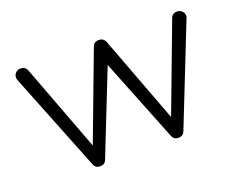

<svg xmlns="http://www.w3.org/2000/svg" viewBox="-84 -633 970 781"><g transform="rotate(-20 400.5 -242.5)"><path d="M769 -456Q769 -449 766 -445L597 -18Q590 0 570 0Q550 0 543 -18L400 -377L258 -18Q251 0 231 0Q211 0 204 -18L34 -445Q32 -451 32 -456Q32 -468 40.5 -476.5Q49 -485 61 -485Q81 -485 89 -467L231 -90L373 -467Q380 -485 400 -485Q420 -485 428 -467L570 -90L712 -467Q719 -485 739 -485Q751 -485 760 -476.5Q769 -468 769 -456Z"/></g></svg>

Font: Hanken Light
Style: Light
Weight: 300
Designer: Alfredo Marco Pradil
Foundry: Hanken Design Co.
Version: Version 2.06 2014